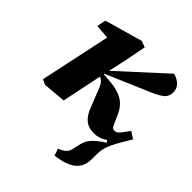

<svg xmlns="http://www.w3.org/2000/svg" viewBox="-206 -642 1010 1010"><g transform="rotate(45 299.0 -136.5)"><path d="M68 11 39 -2 129 -425 178 -392 43 -402 53 -452 264 -512 299 -499 274 -372 242 -227Q230 -170 218.5 -113.5Q207 -57 195 0ZM366 239 353 200Q375 193 390.5 179.5Q406 166 410 143L417 111Q421 93 426.5 80Q432 67 442 54.5Q452 42 469 28Q486 14 513 -4L493 -26L569 -111L598 -114Q574 -74 556 -42.5Q538 -11 528 17Q518 45 518 78V116Q517 171 480 200.5Q443 230 366 239ZM430 10Q388 10 363 -11Q338 -32 322 -74L288 -160Q280 -182 273 -195Q266 -208 257 -215Q248 -222 235 -226L225 -229V-253L506 -510Q533 -504 553 -485.5Q573 -467 573 -438Q573 -404 547 -385.5Q521 -367 469 -346L245 -250L247 -247L295 -243Q352 -239 389.5 -218Q427 -197 448 -150L468 -105Q474 -91 479.5 -83.5Q485 -76 497 -76Q511 -76 524.5 -91.5Q538 -107 559 -138L598 -114Q575 -83 549 -54.5Q523 -26 493.5 -8Q464 10 430 10Z"/></g></svg>

Font: Source Serif 4
Style: Bold Italic
Weight: 700
Italic angle: -12°
Designer: Frank Grießhammer
Foundry: Adobe Systems Incorporated
Version: Version 4.004;hotconv 1.0.116;makeotfexe 2.5.65601